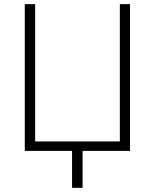

<svg xmlns="http://www.w3.org/2000/svg" viewBox="-20 -734 754 934"><path d="M612.3 0H381.8V179.7H330.6V0H100.6V-713.9H150.9V-45.9H563V-713.9H612.3Z"/></svg>

Font: Open Sans Light
Style: Regular
Weight: 300
Designer: Monotype Design Team
Foundry: Monotype Imaging Inc.
Version: Version 3.000; ttfautohint (v1.8.4)